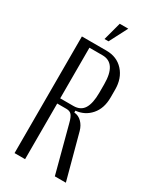

<svg xmlns="http://www.w3.org/2000/svg" viewBox="-214 -924 831 995"><g transform="rotate(30 202.0 -426.5)"><path d="M202 -698Q265 -698 303.5 -655.5Q342 -613 342 -545V-498Q342 -433 307 -393Q272 -353 218 -348V-337Q244 -335 263 -316Q282 -297 290 -268L362 0H296L223 -276Q215 -308 204.5 -320.5Q194 -333 173 -333H118V0H55V-698ZM279 -541Q279 -667 196 -667H118V-364H197Q240 -364 259.5 -395.5Q279 -427 279 -491ZM163 -745 192 -853H243L187 -745Z"/></g></svg>

Font: Moniqa Paragraph
Style: Regular
Weight: 400
Designer: Rajesh Rajput
Foundry: Rajesh Rajput
Version: Version 1.000